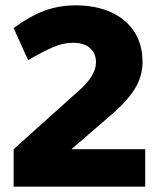

<svg xmlns="http://www.w3.org/2000/svg" viewBox="-20 -698 594 718"><path d="M31 0V-140L286 -369Q313 -395 326 -419Q339 -443 339 -465Q339 -488 328.5 -504.5Q318 -521 299 -529.5Q280 -538 254 -538Q216 -538 178 -521.5Q140 -505 85 -473L31 -593Q89 -636 144 -657Q199 -678 263 -678Q337 -678 393.5 -653Q450 -628 481.5 -580.5Q513 -533 513 -465Q513 -412 483 -364Q453 -316 385 -259L247 -140H523V0Z"/></svg>

Font: Gantari ExtraBold
Style: Regular
Weight: 800
Version: Version 1.000